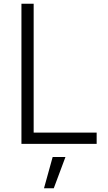

<svg xmlns="http://www.w3.org/2000/svg" viewBox="-20 -765 572 1021"><path d="M94 0H494V-60H159V-745H94ZM214 236H266L328 70H260Z"/></svg>

Font: Mluvka Light
Style: Regular
Weight: 300
Designer: Modified by Jiří Krblich, Original typeface by Gumpita Rahayu
Foundry: Gumpita Rahayu & Jiří Krblich
Version: Version 2.000;Glyphs 3.1.1 (3134)